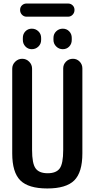

<svg xmlns="http://www.w3.org/2000/svg" viewBox="-20 -1066 540 1096"><path d="M49.8 -190.4V-673.8Q49.8 -697.3 66.9 -713.9Q84 -730.5 106.9 -730.5Q129.9 -730.5 146.5 -713.9Q163.1 -697.3 163.1 -673.8V-210Q163.1 -132.8 183.1 -105Q203.1 -77.1 252 -77.1Q300.8 -77.1 320.8 -104.5Q340.8 -131.8 340.8 -210V-675.8Q340.8 -698.2 356.9 -714.4Q373 -730.5 396.5 -730.5Q418.9 -730.5 434.6 -714.4Q450.2 -698.2 450.2 -675.8V-190.4Q450.2 -82 403.8 -36.1Q357.4 9.8 250 9.8Q142.6 9.8 96.2 -36.1Q49.8 -82 49.8 -190.4ZM368.2 -970.7H131.8Q116.2 -970.7 105.5 -981.9Q94.7 -993.2 94.7 -1009.3Q94.7 -1025.4 105.5 -1035.6Q116.2 -1045.9 131.8 -1045.9H368.2Q383.8 -1045.9 394.5 -1035.6Q405.3 -1025.4 405.3 -1009.3Q405.3 -993.2 394.5 -981.9Q383.8 -970.7 368.2 -970.7ZM285.2 -849.6Q285.2 -872.1 300.8 -887.2Q316.4 -902.3 338.4 -902.3Q360.4 -902.3 375 -887.2Q389.6 -872.1 389.6 -849.6V-837.9Q389.6 -815.4 375 -800.3Q360.4 -785.2 338.4 -785.2Q316.4 -785.2 300.8 -800.8Q285.2 -816.4 285.2 -837.9ZM110.4 -849.6Q110.4 -872.1 125 -887.2Q139.6 -902.3 161.6 -902.3Q183.6 -902.3 199.2 -887.2Q214.8 -872.1 214.8 -849.6V-837.9Q214.8 -815.4 199.2 -800.3Q183.6 -785.2 161.6 -785.2Q139.6 -785.2 125 -800.8Q110.4 -816.4 110.4 -837.9Z"/></svg>

Font: Rounded Mgen+ 1mn medium
Style: Regular
Weight: 500
Designer: [Source Han Sans]
Ryoko NISHIZUKA  (kana & ideographs); Paul D. Hunt (Latin, Greek & Cyrillic); Wenlong ZHANG  (bopomofo
Version: Version 1.059.20150602